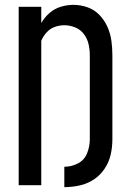

<svg xmlns="http://www.w3.org/2000/svg" viewBox="-20 -763 540 791"><path d="M245 8Q277 8 308.5 1Q340 -6 366.5 -23.5Q393 -41 411 -68Q429 -95 436 -126Q443 -157 443 -189V-535Q443 -565 439 -594.5Q435 -624 423 -651.5Q411 -679 390 -701Q369 -723 340.5 -733Q312 -743 283 -743Q256 -743 230 -735Q204 -727 183.5 -709Q163 -691 150 -668V-735H57V0H150V-595Q158 -614 172 -629.5Q186 -645 205.5 -652Q225 -659 245 -659Q268 -659 290 -650Q312 -641 326 -622Q340 -603 345 -580.5Q350 -558 350 -535V-189Q350 -160 339 -132Q328 -104 301.5 -90Q275 -76 245 -76Z"/></svg>

Font: Iosevka SS08 Medium
Style: Regular
Weight: 500
Monospace: yes
Designer: Belleve Invis
Foundry: Belleve Invis
Version: Version 3.4.3; ttfautohint (v1.8.3)